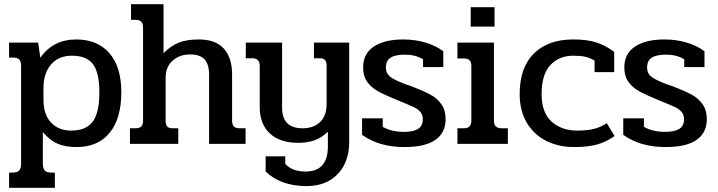

<svg xmlns="http://www.w3.org/2000/svg" viewBox="-20 -682 3403 910"><path d="M23 136H40Q63 136 71.5 125.5Q80 115 80 91V-370Q80 -390 71.5 -399.5Q63 -409 44 -409H23V-480H161L171 -408Q231 -495 342 -495Q442 -495 498.5 -430Q555 -365 555 -245Q555 -121 500 -53Q445 15 343 15Q289 15 252.5 -1Q216 -17 183 -56V91Q183 115 191.5 125.5Q200 136 223 136H240V208H23ZM451 -244Q451 -337 421 -377.5Q391 -418 321 -418Q258 -418 222 -376.5Q186 -335 186 -266V-210Q186 -139 222 -101Q258 -63 317 -63Q388 -63 419.5 -105.5Q451 -148 451 -244Z M596 -74H621Q641 -74 649.5 -82.5Q658 -91 658 -111V-551Q658 -570 649.5 -579Q641 -588 621 -588H601V-662H755V-430Q791 -466 828.5 -480.5Q866 -495 923 -495Q1001 -495 1040.5 -452Q1080 -409 1080 -329V-111Q1080 -91 1088.5 -82.5Q1097 -74 1116 -74H1144V0H971V-328Q971 -378 949 -401Q927 -424 882 -424Q831 -424 798 -394.5Q765 -365 765 -313V-111Q765 -91 772.5 -82.5Q780 -74 798 -74H825V0H596Z M1239 131V59H1332V95Q1365 131 1429 131Q1481 131 1507.5 101Q1534 71 1534 13V-58Q1506 -30 1472 -17.5Q1438 -5 1393 -5Q1307 -5 1259 -49.5Q1211 -94 1211 -175V-369Q1211 -388 1202 -397Q1193 -406 1174 -406H1145V-480H1317V-172Q1317 -74 1414 -74Q1466 -74 1497 -103.5Q1528 -133 1528 -189V-369Q1528 -389 1520.5 -397.5Q1513 -406 1494 -406H1468V-480H1635V-9Q1635 86 1580.5 143Q1526 200 1433 200Q1311 200 1239 131Z M1696 -43V-121H1794V-81Q1835 -57 1894 -57Q1939 -57 1961.5 -71Q1984 -85 1984 -117Q1984 -138 1972.5 -151.5Q1961 -165 1941 -174.5Q1921 -184 1862 -208Q1803 -232 1771.5 -249.5Q1740 -267 1720.5 -294Q1701 -321 1701 -362Q1701 -428 1752 -461.5Q1803 -495 1891 -495Q1947 -495 1996 -480.5Q2045 -466 2081 -439V-364H1985V-401Q1949 -423 1899 -423Q1854 -423 1831.5 -409Q1809 -395 1809 -362Q1809 -332 1833 -315.5Q1857 -299 1907 -281Q1921 -277 1938 -270Q1990 -250 2021 -233Q2052 -216 2072 -188Q2092 -160 2092 -117Q2092 -53 2043.5 -19Q1995 15 1897 15Q1776 15 1696 -43Z M2211 -648H2324V-556H2211ZM2148 -74H2177Q2197 -74 2205.5 -83Q2214 -92 2214 -112V-369Q2214 -388 2205.5 -396.5Q2197 -405 2177 -405H2148V-480H2321V-111Q2321 -92 2330 -83Q2339 -74 2358 -74H2387V0H2148Z M2443 -236Q2443 -362 2510.5 -428.5Q2578 -495 2697 -495Q2762 -495 2806 -481Q2850 -467 2891 -436V-340H2798V-395Q2775 -408 2754 -413Q2733 -418 2697 -418Q2630 -418 2588.5 -373.5Q2547 -329 2547 -236Q2547 -148 2594.5 -105.5Q2642 -63 2716 -63Q2762 -63 2794.5 -71Q2827 -79 2856 -98L2893 -37Q2851 -8 2807.5 3.5Q2764 15 2700 15Q2628 15 2569.5 -14Q2511 -43 2477 -100Q2443 -157 2443 -236Z M2934 -43V-121H3032V-81Q3073 -57 3132 -57Q3177 -57 3199.5 -71Q3222 -85 3222 -117Q3222 -138 3210.5 -151.5Q3199 -165 3179 -174.5Q3159 -184 3100 -208Q3041 -232 3009.5 -249.5Q2978 -267 2958.5 -294Q2939 -321 2939 -362Q2939 -428 2990 -461.5Q3041 -495 3129 -495Q3185 -495 3234 -480.5Q3283 -466 3319 -439V-364H3223V-401Q3187 -423 3137 -423Q3092 -423 3069.5 -409Q3047 -395 3047 -362Q3047 -332 3071 -315.5Q3095 -299 3145 -281Q3159 -277 3176 -270Q3228 -250 3259 -233Q3290 -216 3310 -188Q3330 -160 3330 -117Q3330 -53 3281.5 -19Q3233 15 3135 15Q3014 15 2934 -43Z"/></svg>

Font: Pridi
Style: Regular
Weight: 400
Designer: Katatrad Team
Foundry: CadsonDemak
Version: Version 1.001